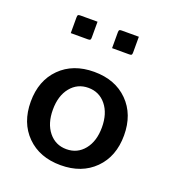

<svg xmlns="http://www.w3.org/2000/svg" viewBox="-102 -593 605 677"><g transform="rotate(20 200.0 -255.0)"><path d="M230 -445V-504Q230 -511 232 -513Q234 -515 241 -515H305V-456Q305 -449 303 -447Q301 -445 294 -445ZM75 -445V-504Q75 -511 77 -513Q79 -515 86 -515H150V-456Q150 -449 148 -447Q146 -445 139 -445ZM73 -43Q25 -91 25 -170Q25 -249 73 -297Q121 -345 200 -345Q279 -345 327 -297Q375 -249 375 -170Q375 -91 327 -43Q279 5 200 5Q121 5 73 -43ZM133.5 -253.5Q108 -222 108 -170Q108 -118 133.5 -86.5Q159 -55 200 -55Q241 -55 266.5 -86.5Q292 -118 292 -170Q292 -222 266.5 -253.5Q241 -285 200 -285Q159 -285 133.5 -253.5Z"/></g></svg>

Font: Glametrix
Style: Bold
Weight: 700
Designer: gluk
Foundry: gluk
Version: Version 0.40